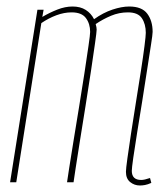

<svg xmlns="http://www.w3.org/2000/svg" viewBox="-20 -560 517 590"><path d="M410 10Q393 10 380 -0.5Q367 -11 367 -32Q367 -41 371.5 -73.5Q376 -106 383 -152Q390 -198 398 -247.5Q406 -297 413 -342Q420 -387 424 -418.5Q428 -450 428 -459Q428 -486 416 -504Q404 -522 373 -522Q346 -522 321 -511.5Q296 -501 274 -486Q277 -476 277 -469Q277 -462 272 -427Q267 -392 259.5 -341.5Q252 -291 243 -235.5Q234 -180 226 -129.5Q218 -79 212.5 -43.5Q207 -8 206 0H186Q187 -8 192.5 -43Q198 -78 206 -127.5Q214 -177 223 -231.5Q232 -286 239.5 -335.5Q247 -385 252 -419.5Q257 -454 257 -462Q257 -487 244 -504.5Q231 -522 200 -522Q177 -522 153 -513Q129 -504 107 -489L30 0H11L95 -530H114L110 -508Q132 -521 156 -530.5Q180 -540 203 -540Q227 -540 243.5 -529.5Q260 -519 269 -501Q297 -521 325.5 -530.5Q354 -540 377 -540Q416 -540 432.5 -518Q449 -496 449 -462Q449 -454 444 -422.5Q439 -391 432 -345Q425 -299 417 -249Q409 -199 401.5 -153Q394 -107 389.5 -75Q385 -43 385 -35Q385 -7 414 -7Q419 -7 425.5 -8.5Q432 -10 441 -13L445 2Q434 7 425.5 8.5Q417 10 410 10Z"/></svg>

Font: Georama Condensed Thin
Style: Italic
Weight: 100
Width: 3
Italic angle: -9°
Designer: Jean-Baptiste Levee
Foundry: Production Type
Version: Version 1.000